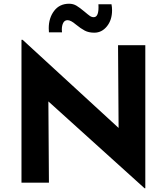

<svg xmlns="http://www.w3.org/2000/svg" viewBox="-20 -978 893 1028"><path d="M758 -736V30H754L239 -435L242 0H95V-765H101L615 -293L612 -736ZM386 -847Q359 -870 342 -870Q326 -870 318.5 -855.5Q311 -841 311 -819L312 -805H242Q241 -812 241 -827Q241 -882 270 -920Q299 -958 350 -958Q372 -958 389.5 -947.5Q407 -937 432 -916Q452 -899 461.5 -892.5Q471 -886 482 -886Q511 -886 507 -955H577Q580 -939 580 -923Q580 -871 552.5 -837Q525 -803 485 -803Q455 -803 434 -814Q413 -825 386 -847Z"/></svg>

Font: Josefin Sans
Style: Bold
Weight: 700
Designer: Santiago Orozco
Foundry: Typemade
Version: Version 2.000